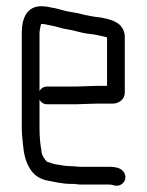

<svg xmlns="http://www.w3.org/2000/svg" viewBox="-20 -555 473 617"><path d="M112 -478H113C126 -478 131 -475 144 -473C159 -471 179 -463 195 -461C216 -458 239 -450 259 -447L277 -445L294 -442C303 -440 316 -437 324 -435V-279H289C276 -279 241 -277 227 -277H132C121 -277 112 -272 107 -262V-449C107 -455 110 -472 112 -478ZM289 -222H342C362 -222 381 -236 381 -257V-440C377 -482 341 -492 302 -499L285 -501C279 -502 273 -503 268 -504L253 -507C239 -511 220 -515 205 -517C189 -519 171 -526 155 -529C140 -531 131 -535 113 -535C66 -535 50 -496 50 -449V-142C50 -130 51 -119 52 -109C55 -80 56 -63 63 -41C75 -8 91 14 126 24C150 28 178 36 208 36H219C226 37 232 38 238 38H330C337 38 342 39 347 41C372 47 392 22 379 0C371 -15 352 -19 330 -19H238C228 -19 218 -21 208 -21C188 -21 175 -25 158 -27C147 -29 141 -33 131 -35C124 -42 113 -57 113 -72C109 -93 107 -117 107 -142V-235C112 -225 121 -220 132 -220H227C241 -220 275 -222 289 -222Z"/></svg>

Font: Electronic
Style: Regular
Weight: 400
Version: Version 1.011